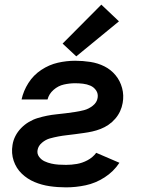

<svg xmlns="http://www.w3.org/2000/svg" viewBox="-20 -800 616 828"><path d="M265 8Q307 8 349.5 -1Q392 -10 431 -35Q470 -60 495 -98L395 -141Q380 -121 357.5 -109Q335 -97 311.5 -93Q288 -89 265 -89Q249 -89 233 -90Q217 -91 201.5 -94.5Q186 -98 172 -104.5Q158 -111 148.5 -124Q139 -137 142 -153Q145 -171 161 -184.5Q177 -198 195 -203Q213 -208 231.5 -211.5Q250 -215 268.5 -217Q287 -219 305 -221.5Q323 -224 341.5 -226.5Q360 -229 378 -233Q396 -237 414 -244Q432 -251 448 -262Q464 -273 477 -288Q490 -303 498 -320.5Q506 -338 509 -356Q515 -389 506.5 -420.5Q498 -452 478 -476Q458 -500 430 -514Q402 -528 369.5 -533Q337 -538 304 -538Q267 -538 229.5 -529.5Q192 -521 158 -498.5Q124 -476 102.5 -442Q81 -408 73 -371H185Q191 -395 211 -412.5Q231 -430 255.5 -435.5Q280 -441 304 -441Q321 -441 338 -439Q355 -437 370 -430.5Q385 -424 394.5 -410Q404 -396 401 -378Q398 -358 380 -344Q362 -330 342.5 -325Q323 -320 303 -317Q283 -314 263 -311.5Q243 -309 223 -307Q203 -305 183 -301Q163 -297 143 -291Q123 -285 104.5 -274Q86 -263 71 -247.5Q56 -232 46.5 -213.5Q37 -195 34 -175Q28 -139 39 -106.5Q50 -74 74 -51Q98 -28 129 -15Q160 -2 194.5 3Q229 8 265 8ZM309 -557 493 -708 417 -780 250 -612Z"/></svg>

Font: Iosevka Sparkle Semibold
Style: Italic
Weight: 600
Italic angle: -9°
Designer: Belleve Invis
Foundry: Belleve Invis
Version: Version 4.5.0; ttfautohint (v1.8.3)